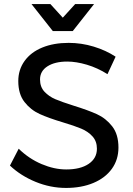

<svg xmlns="http://www.w3.org/2000/svg" viewBox="-20 -919 656 945"><path d="M311 -616Q250 -616 213.5 -592.5Q177 -569 177 -528Q177 -491 199 -467.5Q221 -444 253 -430.5Q285 -417 342 -399Q413 -377 457 -357Q501 -337 532 -297.5Q563 -258 563 -193Q563 -133 530.5 -88Q498 -43 439.5 -18.5Q381 6 305 6Q228 6 155 -24Q82 -54 29 -104L72 -187Q122 -138 184.5 -111.5Q247 -85 306 -85Q376 -85 416.5 -112.5Q457 -140 457 -187Q457 -224 435 -248Q413 -272 379.5 -286Q346 -300 289 -317Q219 -338 175 -358Q131 -378 100.5 -417Q70 -456 70 -520Q70 -576 101 -619Q132 -662 188 -685Q244 -708 318 -708Q381 -708 441.5 -689.5Q502 -671 549 -640L509 -554Q460 -585 407.5 -600.5Q355 -616 311 -616ZM350 -899H443L338 -766H240L135 -899H228L289 -832Z"/></svg>

Font: Montserrat
Style: Regular
Weight: 400
Designer: Julieta Ulanovsky
Foundry: Julieta Ulanovsky
Version: Version 6.001